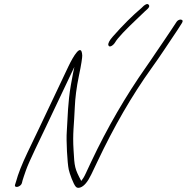

<svg xmlns="http://www.w3.org/2000/svg" viewBox="-20 -880 913 939"><path d="M509.7 -660C513.6 -644 534 -658 542.5 -672C555.7 -695 594.4 -735 655.7 -793C671.5 -808 683 -819 690.2 -826L701.3 -836C711.2 -845 712.7 -853 704.6 -859C700.5 -862 693.9 -860 683.4 -852L671.9 -841C628.2 -804 581.7 -758 531.6 -701C514.6 -682 508.2 -668 509.7 -660ZM86.9 16 90.4 2C93.2 -7 98.6 -24 107.2 -48C120.8 -88 182 -212 203.3 -257L343.8 -553C341.1 -541 334.6 -511 326.4 -463C311.8 -379 311.1 -307 306.6 -236C303.3 -194 309.2 -83 316.1 -51C320.1 -32 338.7 20 350.6 33C355.7 39 363.4 40 372.3 37C391.2 31 409.2 9 426.5 -27L456.1 -89C537.8 -262 625.9 -414 720.6 -546C766.9 -610 799 -661 847.8 -733L869.5 -767C875.4 -776 874.3 -782 865.9 -784C858.5 -786 847.6 -780 843.4 -773L820.3 -738C805.1 -715 791.7 -695 780.7 -679C751.7 -638 727.4 -599 694.8 -553C595 -411 504.9 -256 426.1 -89L398.5 -30C391.7 -15 383.9 -3 377.4 5C345.4 -55 344.2 -64 339.8 -145C334.4 -229 342.4 -267 345.9 -357C347.8 -401 353.9 -452 365.9 -509C378 -566 382.4 -599 382.2 -608C379.1 -674 338.3 -605 314.5 -555L173.3 -257C161.4 -232 141.4 -191 114.4 -134C87.3 -77 68.2 -29 58.5 8L53.7 23C47.7 42 80.9 35 86.9 16Z"/></svg>

Font: MewTooHand
Style: UltIta
Weight: 400
Designer: Mew Too, Robert Jablonski
Version: Version 0.77